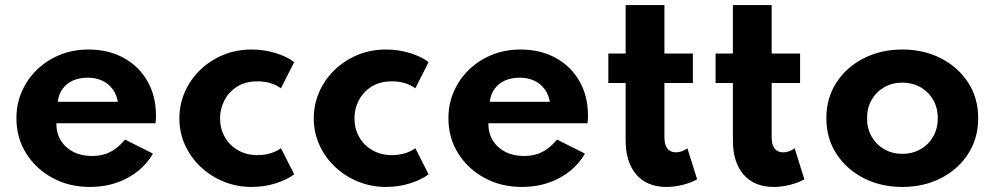

<svg xmlns="http://www.w3.org/2000/svg" viewBox="-20 -724 3938 760"><path d="M336.5 16Q253.5 16 187.8 -19.8Q122 -55.5 83.5 -117Q45 -178.5 45 -256Q45 -313 66.8 -362.5Q88.5 -412 127.5 -449.2Q166.5 -486.5 218 -507.2Q269.5 -528 329.5 -528Q409.5 -528 469.8 -494.8Q530 -461.5 563.8 -402.5Q597.5 -343.5 597.5 -265Q597.5 -258.5 597.2 -253.8Q597 -249 595.5 -236H203Q203 -197 220.8 -168Q238.5 -139 270.5 -122.8Q302.5 -106.5 345 -106.5Q385 -106.5 415.8 -122Q446.5 -137.5 475 -171.5L585.5 -116Q549.5 -54 483.5 -19Q417.5 16 336.5 16ZM208.5 -321H446.5Q441.5 -350.5 425.2 -372Q409 -393.5 384 -405Q359 -416.5 327.5 -416.5Q294 -416.5 268.5 -405Q243 -393.5 227.5 -372Q212 -350.5 208.5 -321Z M976 16Q917.5 16 865.8 -5Q814 -26 774.5 -63.2Q735 -100.5 712.5 -149.8Q690 -199 690 -255.5Q690 -310 711.2 -359Q732.5 -408 771.2 -446Q810 -484 862.2 -506Q914.5 -528 975.5 -528Q1025 -528 1070.8 -514Q1116.5 -500 1144.5 -478L1092 -374.5Q1054.5 -402 999 -402Q951.5 -402 918.5 -381Q885.5 -360 868.2 -326.5Q851 -293 851 -256Q851 -215.5 869.5 -182.2Q888 -149 921.8 -129.5Q955.5 -110 1000 -110Q1027.5 -110 1051.5 -117.5Q1075.5 -125 1092 -137.5L1144.5 -34Q1116 -12.5 1071 1.8Q1026 16 976 16Z M1508 16Q1449.5 16 1397.8 -5Q1346 -26 1306.5 -63.2Q1267 -100.5 1244.5 -149.8Q1222 -199 1222 -255.5Q1222 -310 1243.2 -359Q1264.5 -408 1303.2 -446Q1342 -484 1394.2 -506Q1446.5 -528 1507.5 -528Q1557 -528 1602.8 -514Q1648.5 -500 1676.5 -478L1624 -374.5Q1586.5 -402 1531 -402Q1483.5 -402 1450.5 -381Q1417.5 -360 1400.2 -326.5Q1383 -293 1383 -256Q1383 -215.5 1401.5 -182.2Q1420 -149 1453.8 -129.5Q1487.5 -110 1532 -110Q1559.5 -110 1583.5 -117.5Q1607.5 -125 1624 -137.5L1676.5 -34Q1648 -12.5 1603 1.8Q1558 16 1508 16Z M2046.5 16Q1963.5 16 1897.8 -19.8Q1832 -55.5 1793.5 -117Q1755 -178.5 1755 -256Q1755 -313 1776.8 -362.5Q1798.5 -412 1837.5 -449.2Q1876.5 -486.5 1928 -507.2Q1979.5 -528 2039.5 -528Q2119.5 -528 2179.8 -494.8Q2240 -461.5 2273.8 -402.5Q2307.5 -343.5 2307.5 -265Q2307.5 -258.5 2307.2 -253.8Q2307 -249 2305.5 -236H1913Q1913 -197 1930.8 -168Q1948.5 -139 1980.5 -122.8Q2012.5 -106.5 2055 -106.5Q2095 -106.5 2125.8 -122Q2156.5 -137.5 2185 -171.5L2295.5 -116Q2259.5 -54 2193.5 -19Q2127.5 16 2046.5 16ZM1918.5 -321H2156.5Q2151.5 -350.5 2135.2 -372Q2119 -393.5 2094 -405Q2069 -416.5 2037.5 -416.5Q2004 -416.5 1978.5 -405Q1953 -393.5 1937.5 -372Q1922 -350.5 1918.5 -321Z M2618 16Q2541.5 16 2499 -32.8Q2456.5 -81.5 2456.5 -169V-395.5H2388V-512H2456.5V-704H2610V-512H2722.5V-395.5H2610V-180Q2610 -151 2621.8 -136Q2633.5 -121 2655 -121Q2679 -121 2701 -137L2739.5 -14Q2713.5 0 2681.2 8Q2649 16 2618 16Z M3042.5 16Q2966 16 2923.5 -32.8Q2881 -81.5 2881 -169V-395.5H2812.5V-512H2881V-704H3034.5V-512H3147V-395.5H3034.5V-180Q3034.5 -151 3046.2 -136Q3058 -121 3079.5 -121Q3103.5 -121 3125.5 -137L3164 -14Q3138 0 3105.8 8Q3073.5 16 3042.5 16Z M3551.5 16Q3467 16 3399 -18.8Q3331 -53.5 3291 -114.8Q3251 -176 3251 -256Q3251 -336 3290.8 -397.2Q3330.5 -458.5 3398.8 -493.2Q3467 -528 3551.5 -528Q3636.5 -528 3704.5 -493.2Q3772.5 -458.5 3812.2 -397.2Q3852 -336 3852 -256Q3852 -176 3812.2 -114.8Q3772.5 -53.5 3704.5 -18.8Q3636.5 16 3551.5 16ZM3552 -115Q3591 -115 3623 -133Q3655 -151 3673.5 -182.8Q3692 -214.5 3692 -256Q3692 -297.5 3673.5 -329.2Q3655 -361 3623 -379Q3591 -397 3552 -397Q3512.5 -397 3480.8 -379Q3449 -361 3430.5 -329.2Q3412 -297.5 3412 -256Q3412 -214.5 3430.5 -182.8Q3449 -151 3480.8 -133Q3512.5 -115 3552 -115Z"/></svg>

Font: Spartan Thin
Style: Bold
Weight: 700
Version: Version 1.004